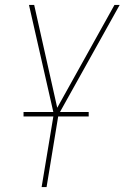

<svg xmlns="http://www.w3.org/2000/svg" viewBox="-20 -540 540 775"><path d="M148 215 197 -80 97 -520H118L211 -105L442 -520H463L216 -77L168 215ZM75 -70V-88H338V-70Z"/></svg>

Font: Iosevka SS18 Thin
Style: Italic
Weight: 100
Italic angle: -9°
Monospace: yes
Designer: Belleve Invis
Foundry: Belleve Invis
Version: Version 25.1.1; ttfautohint (v1.8.4)